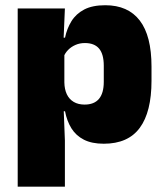

<svg xmlns="http://www.w3.org/2000/svg" viewBox="-20 -524 616 716"><path d="M367 12Q322.5 12 293 -3Q263.5 -18 246.5 -45.2Q229.5 -72.5 222.5 -109H180L220 -216.5Q220.5 -191 229.2 -172.5Q238 -154 254.8 -144Q271.5 -134 295.5 -134Q331 -134 349 -155.2Q367 -176.5 367 -219V-279Q367 -322 349.5 -342.8Q332 -363.5 296.5 -363.5Q277.5 -363.5 261.5 -356.5Q245.5 -349.5 234 -337.8Q222.5 -326 217 -311.5L176.5 -383.5H222.5Q229.5 -417.5 246.5 -445Q263.5 -472.5 294 -488.5Q324.5 -504.5 372.5 -504.5Q457.5 -504.5 501.2 -447.5Q545 -390.5 545 -275.5V-223Q545 -106.5 501.2 -47.2Q457.5 12 367 12ZM46 172V-492.5H222L216 -352L220 -340V-158L217 -128.5L222 0V172Z"/></svg>

Font: Anek Odia ExtraBold
Style: Regular
Weight: 800
Designer: Yesha Goshar & Mahesh Sahu (Odia), Yesha Goshar (Latin)
Foundry: Ek Type
Version: Version 1.003